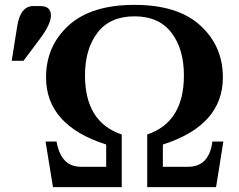

<svg xmlns="http://www.w3.org/2000/svg" viewBox="-20 -764 975 784"><path d="M27.8 -515.6 50.3 -656.7Q63 -739.3 116.7 -739.3H144.5Q167 -739.3 177.5 -729.2Q188 -719.2 188 -700.2Q188 -664.6 139.6 -600.6L75.7 -515.6ZM862.3 0H581.1V-214.8Q731 -265.1 731 -456.1Q731 -564 679.9 -630.6Q628.9 -697.3 529.3 -697.3Q429.2 -697.3 378.2 -630.6Q327.1 -564 327.1 -456.1Q327.1 -265.1 477.1 -214.8V0H196.3L166 -186H210.9Q229 -83 310.1 -83H413.6V-173.8Q168 -252 168 -448.2Q168 -575.7 260 -659.9Q352.1 -744.1 529.3 -744.1Q706.1 -744.1 798.1 -659.9Q890.1 -575.7 890.1 -448.2Q890.1 -252 645 -173.8V-83H748Q834 -83 847.2 -186H892.1Z"/></svg>

Font: Munson
Style: Bold
Weight: 700
Designer: Paul James MIller
Foundry: High-Logic / Made with FontCreator
Version: Version 2.10;May 5, 2019;FontCreator 11.5.0.2430 64-bit